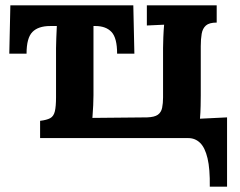

<svg xmlns="http://www.w3.org/2000/svg" viewBox="-20 -520 902 723"><path d="M770 183Q771 116 761.5 76Q752 36 733.5 18Q715 0 689 0H131V-65Q156 -68 169 -75Q182 -82 186.5 -100.5Q191 -119 191 -154V-339Q191 -353 192 -376.5Q193 -400 194 -422H169Q124 -422 102 -399.5Q80 -377 80 -318H15L19 -500H482L486 -318H421Q421 -377 400 -399.5Q379 -422 339 -422H332V-161Q332 -148 331 -123.5Q330 -99 328 -76L534 -78Q562 -79 574.5 -88Q587 -97 590.5 -114Q594 -131 594 -153V-339Q594 -353 595 -379Q596 -405 598 -427L533 -424V-500H796V-435Q768 -435 755.5 -424Q743 -413 739.5 -393Q736 -373 736 -346V-161Q736 -147 735.5 -121.5Q735 -96 733 -73L835 -78V183Z"/></svg>

Font: Lora
Style: Weight 700
Weight: 700
Designer: Olga Karpushina, Alexei Vanyashin (Cyrillic)
Foundry: Cyreal
Version: Version 3.001